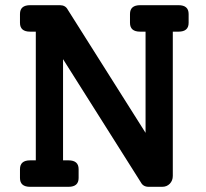

<svg xmlns="http://www.w3.org/2000/svg" viewBox="-20 -720 794 740"><path d="M668 -700Q707 -700 707 -666V-632Q707 -598 668 -598H646V-42Q646 -24 634.5 -12Q623 0 605 0H553Q532 0 523 -17L223 -492V-102H244Q283 -102 283 -68V-34Q283 0 244 0H96Q57 0 57 -34V-68Q57 -102 96 -102H118V-598H96Q57 -598 57 -632V-666Q57 -700 96 -700H211Q232 -700 241 -683L541 -208V-598H520Q481 -598 481 -632V-666Q481 -700 520 -700Z"/></svg>

Font: Solway Medium
Style: Regular
Weight: 500
Designer: Mariya V. Pigoulevskaya
Foundry: The Northern Block Ltd.
Version: Version 1.000;hotconv 1.0.109;makeotfexe 2.5.65596